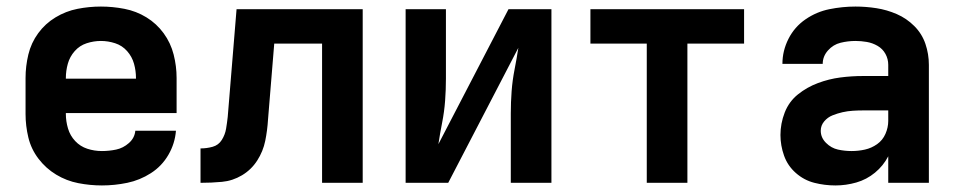

<svg xmlns="http://www.w3.org/2000/svg" viewBox="-20 -558 2920 586"><path d="M291 8Q330 8 368.5 0Q407 -8 440.5 -29.5Q474 -51 494 -85.5Q514 -120 517 -159H393Q391 -137 373.5 -121.5Q356 -106 334.5 -101.5Q313 -97 291 -97Q268 -97 246.5 -104Q225 -111 209.5 -127.5Q194 -144 187.5 -166Q181 -188 181 -210V-213H519V-320Q519 -356 510 -391.5Q501 -427 479.5 -456.5Q458 -486 427 -505Q396 -524 360 -531Q324 -538 288 -538Q252 -538 216.5 -531Q181 -524 149.5 -505Q118 -486 96.5 -456.5Q75 -427 66.5 -391.5Q58 -356 58 -320V-210Q58 -174 66.5 -138.5Q75 -103 97.5 -73.5Q120 -44 151.5 -25Q183 -6 219 1Q255 8 291 8ZM181 -318V-320Q181 -342 187 -363.5Q193 -385 208 -402Q223 -419 244.5 -426Q266 -433 288 -433Q310 -433 331.5 -426Q353 -419 368 -402Q383 -385 389 -363.5Q395 -342 395 -320V-318Z M592 0Q625 0 657.5 -3Q690 -6 718.5 -23Q747 -40 765 -68Q783 -96 789.5 -128Q796 -160 798 -193L817 -425H963V0H1087V-530H702L675 -201Q673 -183 670 -165Q667 -147 657 -131Q647 -115 629 -110Q611 -105 592 -105Z M1218 0H1348L1562 -412Q1557 -379 1550.5 -346Q1544 -313 1541.5 -279.5Q1539 -246 1539 -212V0H1663V-530H1532L1318 -118Q1323 -151 1329.5 -184Q1336 -217 1338.5 -250.5Q1341 -284 1341 -318V-530H1218Z M1954 0H2078V-425H2251V-530H1782V-425H1954Z M2530 8Q2562 8 2593.5 -1Q2625 -10 2650.5 -31Q2676 -52 2691 -81V0H2815V-360Q2815 -393 2804.5 -424Q2794 -455 2770.5 -478.5Q2747 -502 2717 -515Q2687 -528 2655 -533Q2623 -538 2591 -538Q2551 -538 2511.5 -530Q2472 -522 2438.5 -499Q2405 -476 2386.5 -439.5Q2368 -403 2368 -363H2491Q2491 -386 2507 -404Q2523 -422 2545.5 -427.5Q2568 -433 2591 -433Q2608 -433 2625.5 -430Q2643 -427 2658.5 -418Q2674 -409 2682.5 -393.5Q2691 -378 2691 -360V-326H2614Q2579 -326 2544.5 -321.5Q2510 -317 2476.5 -304.5Q2443 -292 2415.5 -270Q2388 -248 2375 -214.5Q2362 -181 2362 -146Q2362 -114 2373 -83Q2384 -52 2409 -30Q2434 -8 2465.5 0Q2497 8 2530 8ZM2579 -97Q2558 -97 2537.5 -101.5Q2517 -106 2501 -122Q2485 -138 2485 -159Q2485 -175 2495.5 -187.5Q2506 -200 2521 -206Q2536 -212 2551.5 -215.5Q2567 -219 2583 -220Q2599 -221 2614 -221H2691V-189Q2691 -169 2682.5 -149.5Q2674 -130 2657 -118Q2640 -106 2620 -101.5Q2600 -97 2579 -97Z"/></svg>

Font: Iosevka Sparkle
Style: Bold
Weight: 700
Designer: Belleve Invis
Foundry: Belleve Invis
Version: Version 4.5.0; ttfautohint (v1.8.3)